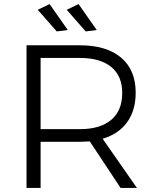

<svg xmlns="http://www.w3.org/2000/svg" viewBox="-20 -921 763 941"><path d="M571 0 420 -228Q388 -226 371 -226H179V0H110V-699H371Q502 -699 573.5 -638.5Q645 -578 645 -467Q645 -380 603 -322Q561 -264 483 -241L651 0ZM371 -288Q471 -288 525 -333.5Q579 -379 579 -465Q579 -549 525 -593Q471 -637 371 -637H179V-288ZM223 -901 312 -774 258 -767 165 -873ZM365 -901 454 -774 400 -767 307 -873Z"/></svg>

Font: Gontserrat Light
Style: Regular
Weight: 300
Designer: Julieta Ulanovsky
Foundry: Julieta Ulanovsky
Version: Version 6.001